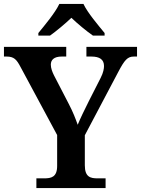

<svg xmlns="http://www.w3.org/2000/svg" viewBox="-22 -951 713 971"><path d="M172 -784V-771H231C262 -793 309 -832 339 -861C369 -832 416 -793 448 -771H507V-784C476 -822 421 -886 400 -931H278C257 -886 203 -822 172 -784ZM162 0H512V-49H472C436 -49 407 -55 407 -115V-267L576 -587C608 -648 623 -665 655 -665H671V-714H415V-665H440C482 -665 504 -650 504 -617C504 -605 501 -584 487 -557L427 -439C405 -395 384 -352 371 -320C360 -351 347 -385 325 -427L251 -570C243 -586 235 -606 235 -624C235 -648 251 -665 290 -665H313V-714H-2V-665H11C49 -665 62 -650 82 -612L267 -268V-112C267 -55 237 -49 201 -49H162Z"/></svg>

Font: Noto Serif Oriya SemiBold
Style: Regular
Weight: 600
Designer: David Williams
Foundry: Google LLC, David Williams
Version: Version 1.051